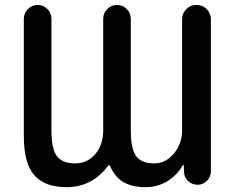

<svg xmlns="http://www.w3.org/2000/svg" viewBox="-20 -774 960 782"><path d="M512.7 -697.3V-243.2Q512.7 -166 535.2 -137.2Q557.6 -108.4 608.4 -108.4Q654.3 -108.4 688 -148.4Q721.7 -188.5 721.7 -243.2V-696.3Q721.7 -719.7 738.8 -736.8Q755.9 -753.9 779.3 -753.9H781.2Q804.7 -753.9 821.8 -736.8Q838.9 -719.7 838.9 -696.3V-76.2Q838.9 -53.7 822.8 -37.6Q806.6 -21.5 785.2 -21.5Q761.7 -21.5 745.6 -37.1Q729.5 -52.7 729.5 -75.2L728.5 -100.6Q728.5 -101.6 727.1 -102.1Q725.6 -102.5 724.6 -100.6Q703.1 -63.5 668 -40Q625 -11.7 573.2 -11.7Q515.6 -11.7 479.5 -34.2Q447.3 -54.7 427.7 -98.6Q426.8 -100.6 424.3 -101.1Q421.9 -101.6 420.9 -99.6Q355.5 -11.7 251 -11.7Q162.1 -11.7 119.6 -60.5Q77.1 -109.4 77.1 -218.8V-697.3Q77.1 -720.7 93.8 -737.3Q110.4 -753.9 133.3 -753.9Q156.2 -753.9 172.9 -737.3Q189.5 -720.7 189.5 -697.3V-243.2Q189.5 -166 212.4 -137.2Q235.4 -108.4 286.1 -108.4Q335 -108.4 367.7 -146Q400.4 -183.6 400.4 -243.2V-697.3Q400.4 -720.7 417 -737.3Q433.6 -753.9 456.5 -753.9Q479.5 -753.9 496.1 -737.3Q512.7 -720.7 512.7 -697.3Z"/></svg>

Font: Gen Jyuu Gothic P Medium
Style: Regular
Weight: 500
Designer: [Source Han Sans]
Ryoko NISHIZUKA  (kana & ideographs); Paul D. Hunt (Latin, Greek & Cyrillic); Wenlong ZHANG  (bopomofo
Version: Version 1.002.20150607